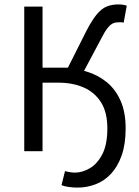

<svg xmlns="http://www.w3.org/2000/svg" viewBox="-20 -686 630 871"><path d="M332 165Q310 165 290.5 162Q271 159 259 154L275 90Q284 93 296.5 95Q309 97 320 97Q353 97 387 77.5Q421 58 444 14Q467 -30 467 -104Q467 -176 438.5 -221.5Q410 -267 360 -289Q310 -311 244 -311H173V0H90V-656H173V-379H288L372 -546Q398 -596 420 -622Q442 -648 465.5 -657Q489 -666 517 -666Q528 -666 538 -664.5Q548 -663 555 -660L541 -583Q536 -585 530.5 -585Q525 -585 518 -585Q504 -585 492.5 -580Q481 -575 467.5 -558Q454 -541 436 -505L353 -349L265 -377Q321 -377 372.5 -361.5Q424 -346 464 -313.5Q504 -281 527 -229Q550 -177 550 -104Q550 -32 532 19Q514 70 483.5 102.5Q453 135 413.5 150Q374 165 332 165Z"/></svg>

Font: Source Sans 3
Style: Regular
Weight: 400
Designer: Paul D. Hunt
Foundry: Adobe
Version: Version 3.046;hotconv 1.0.118;makeotfexe 2.5.65603